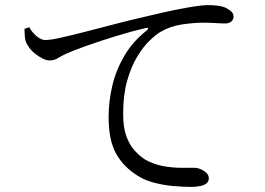

<svg xmlns="http://www.w3.org/2000/svg" viewBox="-20 -731 1040 753"><path d="M727 2Q698 2 658 -1.5Q618 -5 577 -16.5Q536 -28 502 -54Q455 -88 430.5 -138Q406 -188 406 -273Q406 -332 420 -393Q434 -454 467 -511Q500 -568 556 -612Q562 -617 560.5 -620Q559 -623 551 -621Q495 -608 433.5 -589Q372 -570 319.5 -551.5Q267 -533 237 -519Q222 -512 207 -503Q192 -494 176 -494Q162 -494 147 -501.5Q132 -509 117.5 -520.5Q103 -532 93.5 -545.5Q84 -559 80 -572Q77 -584 77 -595.5Q77 -607 76 -618L95 -624Q105 -605 123 -589.5Q141 -574 158 -574Q177 -574 220 -583.5Q263 -593 320.5 -608Q378 -623 442 -639.5Q506 -656 568 -670Q626 -684 671 -693Q716 -702 747 -706.5Q778 -711 795 -711Q815 -711 834.5 -708.5Q854 -706 866 -700Q882 -692 889 -684Q896 -676 896 -665Q896 -655 887.5 -647Q879 -639 862 -639Q847 -639 825.5 -640.5Q804 -642 776 -642Q740 -642 693 -635Q646 -628 608 -605Q591 -595 566.5 -571.5Q542 -548 518.5 -509.5Q495 -471 479 -415.5Q463 -360 463 -285Q463 -230 476 -195.5Q489 -161 508.5 -140Q528 -119 548 -106Q581 -87 618 -80Q655 -73 688.5 -73Q722 -73 742 -73Q754 -73 767 -67.5Q780 -62 789.5 -53Q799 -44 799 -31Q799 -20 790.5 -12.5Q782 -5 766 -1.5Q750 2 727 2Z"/></svg>

Font: Noto Serif KR
Style: Regular
Weight: 400
Designer: Ryoko NISHIZUKA  (kana & ideographs); Frank Grießhammer (Latin, Greek & Cyrillic); Wenlong ZHANG  (bopomofo); Sandoll Co
Foundry: Adobe
Version: Version 2.003-H1;hotconv 1.1.1;makeotfexe 2.6.0